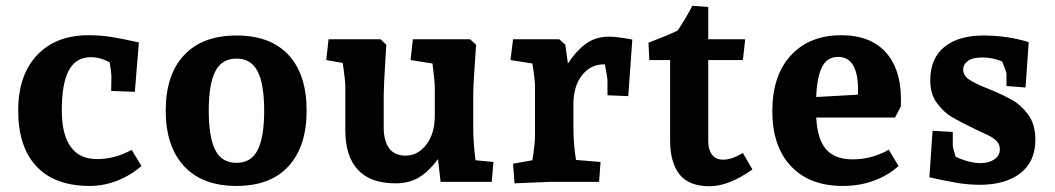

<svg xmlns="http://www.w3.org/2000/svg" viewBox="-20 -630 3653 665"><path d="M43 -248Q43 -369 108 -438.5Q173 -508 287 -508Q327 -508 365.5 -502Q404 -496 461 -483L447 -312L365 -315L366 -367Q364 -390 360 -414Q327 -432 295 -432Q243 -432 218.5 -386.5Q194 -341 194 -248Q194 -165 224.5 -122Q255 -79 316 -79Q378 -79 436 -111L470 -55Q432 -22 385.5 -4Q339 14 291 14Q170 14 106.5 -53.5Q43 -121 43 -248Z M554 -247Q554 -371 617.5 -439Q681 -507 799 -507Q917 -507 979.5 -439.5Q1042 -372 1042 -247Q1042 -123 979.5 -54.5Q917 14 799 14Q681 14 617.5 -54.5Q554 -123 554 -247ZM895 -247Q895 -338 872.5 -382.5Q850 -427 799 -427Q748 -427 725.5 -382.5Q703 -338 703 -247Q703 -155 725.5 -110.5Q748 -66 799 -66Q850 -66 872.5 -110.5Q895 -155 895 -247Z M1176 -179V-329Q1176 -353 1167 -412L1110 -422L1118 -494H1298L1318 -475L1315 -427Q1309 -331 1309 -299V-187Q1309 -143 1327.5 -117Q1346 -91 1385 -91Q1427 -91 1456.5 -129Q1486 -167 1486 -231V-329Q1486 -344 1478 -410L1402 -422L1410 -494H1608L1629 -475Q1619 -340 1619 -299V-190Q1619 -136 1627 -75L1689 -69L1683 0H1506L1497 -79Q1468 -39 1433.5 -17Q1399 5 1350 5Q1263 5 1219.5 -42Q1176 -89 1176 -179Z M1757 -63 1824 -75Q1833 -131 1833 -160V-329Q1833 -354 1824 -410L1748 -422L1757 -494H1917L1938 -475L1947 -410Q1974 -452 2008 -477.5Q2042 -503 2090 -503Q2118 -503 2170 -493L2156 -297L2084 -300V-354Q2084 -360 2075 -407H2070Q2026 -407 1996 -369.5Q1966 -332 1966 -267V-190Q1966 -132 1975 -76L2060 -69L2055 0H1881L1762 5Z M2301 -144V-422H2229L2226 -482Q2296 -509 2327 -524Q2354 -564 2378 -610L2433 -606V-494H2561L2553 -422H2433V-140Q2433 -112 2446 -94.5Q2459 -77 2485 -77Q2514 -77 2553 -100L2586 -43Q2504 15 2438 15Q2366 15 2333.5 -26Q2301 -67 2301 -144Z M2655 -245Q2655 -369 2719.5 -438.5Q2784 -508 2894 -508Q2999 -508 3052.5 -443.5Q3106 -379 3100 -261L3080 -223H2807Q2811 -147 2841.5 -112.5Q2872 -78 2933 -78Q2970 -78 3004.5 -88.5Q3039 -99 3058 -112L3092 -55Q3057 -23 3007.5 -4.5Q2958 14 2899 14Q2784 14 2719.5 -54.5Q2655 -123 2655 -245ZM2951 -302Q2952 -307 2952 -317Q2952 -433 2883 -433Q2844 -433 2826.5 -396.5Q2809 -360 2807 -294Z M3199 -16 3210 -177 3280 -173V-128Q3280 -117 3290 -87Q3338 -65 3377 -65Q3405 -65 3424 -78Q3443 -91 3443 -113Q3443 -129 3432.5 -140.5Q3422 -152 3401.5 -162Q3381 -172 3359 -182Q3305 -208 3277 -224.5Q3249 -241 3225.5 -272.5Q3202 -304 3202 -351Q3202 -428 3251 -467.5Q3300 -507 3385 -507Q3469 -507 3543 -484L3532 -327L3466 -332V-374Q3466 -381 3451 -417Q3418 -431 3382 -431Q3349 -431 3332.5 -419Q3316 -407 3316 -389Q3316 -368 3338 -353.5Q3360 -339 3402 -323Q3455 -301 3486 -283.5Q3517 -266 3541.5 -232.5Q3566 -199 3566 -146Q3566 -70 3514 -30Q3462 10 3374 10Q3335 10 3295.5 3.5Q3256 -3 3199 -16Z"/></svg>

Font: Andada Pro ExtraBold
Style: Regular
Weight: 800
Designer: Carolina Giovagnoli
Foundry: Huerta Tipografica
Version: Version 3.005; ttfautohint (v1.8.4)